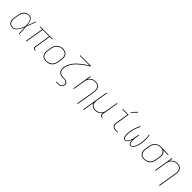

<svg xmlns="http://www.w3.org/2000/svg" viewBox="510 -2766 4979 4979"><g transform="rotate(45 3000.0 -276.0)"><path d="M214 8Q186 8 159 1Q132 -6 112 -22.5Q92 -39 79.5 -62.5Q67 -86 62 -112.5Q57 -139 58 -167Q59 -195 64 -223L82 -333Q86 -359 94 -385Q102 -411 116 -435Q130 -459 149.5 -479.5Q169 -500 193.5 -513.5Q218 -527 244.5 -532.5Q271 -538 297 -538Q323 -538 346.5 -527Q370 -516 385.5 -496.5Q401 -477 410.5 -453.5Q420 -430 426 -405.5Q432 -381 436 -355.5Q440 -330 442 -304Q464 -361 484.5 -417.5Q505 -474 526 -530H546Q521 -464 496.5 -397.5Q472 -331 446 -265Q451 -199 454 -132.5Q457 -66 461 0H440Q437 -57 435.5 -114Q434 -171 431 -227Q420 -202 408 -176.5Q396 -151 382 -126Q368 -101 351.5 -77.5Q335 -54 314 -34.5Q293 -15 267 -3.5Q241 8 214 8ZM214 -11Q242 -11 269 -25Q296 -39 316.5 -61Q337 -83 352.5 -108.5Q368 -134 381.5 -160.5Q395 -187 406.5 -214Q418 -241 428 -268Q427 -288 425 -307.5Q423 -327 420 -347Q417 -367 413.5 -386Q410 -405 404 -423.5Q398 -442 389 -459.5Q380 -477 367 -490.5Q354 -504 335.5 -511.5Q317 -519 297 -519Q273 -519 249 -514Q225 -509 203 -496Q181 -483 163 -464Q145 -445 132.5 -423Q120 -401 113 -377.5Q106 -354 102 -330L84 -220Q80 -195 79 -170Q78 -145 82 -121.5Q86 -98 96.5 -76.5Q107 -55 124.5 -39.5Q142 -24 165.5 -17.5Q189 -11 214 -11Z M1038 8Q1023 8 1008.5 3.5Q994 -1 984.5 -11.5Q975 -22 973 -37Q971 -52 973 -68L1047 -511H810L725 0H704L789 -511H696L700 -530H1163L1160 -511H1068L994 -68Q992 -56 993.5 -45Q995 -34 1002 -26Q1009 -18 1019.5 -14.5Q1030 -11 1042 -11H1055V8Z M1446 8Q1416 8 1387.5 2Q1359 -4 1335.5 -19Q1312 -34 1296.5 -57Q1281 -80 1273.5 -107.5Q1266 -135 1266.5 -164.5Q1267 -194 1272 -223L1290 -333Q1294 -361 1303.5 -388Q1313 -415 1329.5 -440Q1346 -465 1369 -484.5Q1392 -504 1418.5 -516Q1445 -528 1473.5 -534.5Q1502 -541 1529 -541Q1558 -541 1586.5 -533.5Q1615 -526 1638.5 -511.5Q1662 -497 1678 -473.5Q1694 -450 1701.5 -423Q1709 -396 1708.5 -366Q1708 -336 1703 -307L1685 -197Q1681 -169 1671.5 -141.5Q1662 -114 1645.5 -89.5Q1629 -65 1606 -45.5Q1583 -26 1556.5 -13.5Q1530 -1 1501.5 3.5Q1473 8 1446 8ZM1446 -11Q1471 -11 1497 -15.5Q1523 -20 1547.5 -31.5Q1572 -43 1593 -61Q1614 -79 1629 -101.5Q1644 -124 1652.5 -149Q1661 -174 1665 -200L1683 -310Q1687 -336 1687.5 -363Q1688 -390 1682 -415Q1676 -440 1661.5 -461Q1647 -482 1626 -495Q1605 -508 1579 -513.5Q1553 -519 1527 -519Q1501 -519 1475.5 -514.5Q1450 -510 1426 -498Q1402 -486 1381.5 -468Q1361 -450 1346 -427.5Q1331 -405 1322.5 -380.5Q1314 -356 1310 -330L1292 -220Q1288 -194 1287.5 -167.5Q1287 -141 1293 -116Q1299 -91 1313 -70.5Q1327 -50 1347.5 -36Q1368 -22 1394 -16.5Q1420 -11 1446 -11Z M2010 205V186H2088Q2108 186 2128.5 181Q2149 176 2166.5 163.5Q2184 151 2194.5 132Q2205 113 2208 93Q2211 76 2206 60Q2201 44 2189 33Q2177 22 2161.5 15.5Q2146 9 2130 5.5Q2114 2 2096.5 1Q2079 0 2062 0Q2045 0 2027.5 -1.5Q2010 -3 1994 -7Q1978 -11 1963 -18Q1948 -25 1934.5 -34Q1921 -43 1910.5 -55.5Q1900 -68 1892.5 -82Q1885 -96 1880.5 -112Q1876 -128 1874.5 -145Q1873 -162 1874 -179.5Q1875 -197 1878 -214Q1878 -214 1878 -214Q1878 -214 1878 -214Q1887 -268 1909.5 -320Q1932 -372 1966 -419Q2000 -466 2041.5 -506.5Q2083 -547 2128.5 -583.5Q2174 -620 2221.5 -652.5Q2269 -685 2318 -716H1961L1964 -735H2358L2355 -716Q2305 -686 2256 -653Q2207 -620 2160 -583.5Q2113 -547 2069.5 -506.5Q2026 -466 1990.5 -419Q1955 -372 1931.5 -319Q1908 -266 1899 -211Q1894 -185 1894.5 -158.5Q1895 -132 1904 -109Q1913 -86 1929.5 -67.5Q1946 -49 1968.5 -38Q1991 -27 2016.5 -23Q2042 -19 2069 -19H2070Q2090 -18 2109 -16.5Q2128 -15 2146.5 -10.5Q2165 -6 2181.5 2Q2198 10 2210.5 23.5Q2223 37 2227.5 55.5Q2232 74 2229 93Q2225 117 2213 139.5Q2201 162 2180.5 177.5Q2160 193 2135.5 199Q2111 205 2088 205Z M2790 205 2875 -310Q2879 -336 2880 -362Q2881 -388 2875.5 -412.5Q2870 -437 2857 -458Q2844 -479 2824.5 -493Q2805 -507 2780 -513Q2755 -519 2729 -519Q2705 -519 2679.5 -514.5Q2654 -510 2630.5 -498Q2607 -486 2587 -468Q2567 -450 2553 -427.5Q2539 -405 2531 -380.5Q2523 -356 2518 -331L2464 0H2443L2530 -530H2551L2534 -426Q2549 -453 2570.5 -475Q2592 -497 2618 -512Q2644 -527 2673 -532.5Q2702 -538 2730 -538Q2759 -538 2787 -531.5Q2815 -525 2837 -509.5Q2859 -494 2874 -471Q2889 -448 2895.5 -421Q2902 -394 2901 -365Q2900 -336 2895 -307L2811 205Z M3009 205 3130 -530H3151L3100 -220Q3096 -194 3095 -168Q3094 -142 3099.5 -117.5Q3105 -93 3118 -72Q3131 -51 3150.5 -37Q3170 -23 3195 -17Q3220 -11 3246 -11Q3271 -11 3296 -15.5Q3321 -20 3344.5 -32Q3368 -44 3388 -62Q3408 -80 3422.5 -102.5Q3437 -125 3445 -149.5Q3453 -174 3457 -199L3512 -530H3532L3456 -68Q3454 -56 3455.5 -45Q3457 -34 3464 -26Q3471 -18 3481.5 -14.5Q3492 -11 3503 -11H3517V8H3500Q3485 8 3470.5 3.5Q3456 -1 3446.5 -11.5Q3437 -22 3434.5 -37Q3432 -52 3435 -68L3441 -104Q3426 -77 3405 -55Q3384 -33 3357.5 -18Q3331 -3 3302 2.5Q3273 8 3245 8Q3217 8 3189.5 2Q3162 -4 3140 -19Q3118 -34 3103 -56.5Q3088 -79 3081 -105L3030 205Z M3989 0Q3969 0 3948.5 -3.5Q3928 -7 3910.5 -16.5Q3893 -26 3880.5 -41Q3868 -56 3862 -75Q3856 -94 3856 -114.5Q3856 -135 3859 -156L3918 -511H3728V-530H3942L3880 -153Q3877 -135 3877 -117.5Q3877 -100 3882 -83.5Q3887 -67 3897.5 -54Q3908 -41 3922.5 -33Q3937 -25 3954.5 -22Q3972 -19 3989 -19H4058V0ZM3941 -604 3928 -616 4060 -757 4076 -743Z M4339 8Q4323 8 4309.5 1.5Q4296 -5 4287.5 -16.5Q4279 -28 4273.5 -41.5Q4268 -55 4265 -69.5Q4262 -84 4260.5 -99Q4259 -114 4258.5 -129.5Q4258 -145 4258.5 -160.5Q4259 -176 4260.5 -191.5Q4262 -207 4264 -222.5Q4266 -238 4268 -253Q4274 -290 4283.5 -326.5Q4293 -363 4305.5 -399Q4318 -435 4333 -469.5Q4348 -504 4365 -538L4384 -529Q4366 -496 4351.5 -462Q4337 -428 4325 -393Q4313 -358 4303.5 -322Q4294 -286 4289 -250Q4286 -233 4284 -215.5Q4282 -198 4280.5 -181Q4279 -164 4278.5 -146.5Q4278 -129 4279.5 -112Q4281 -95 4284 -78.5Q4287 -62 4293.5 -47.5Q4300 -33 4312.5 -22Q4325 -11 4342 -11Q4361 -11 4377.5 -23Q4394 -35 4405.5 -51Q4417 -67 4425.5 -84.5Q4434 -102 4440.5 -119.5Q4447 -137 4452.5 -155.5Q4458 -174 4462.5 -192Q4467 -210 4470.5 -228.5Q4474 -247 4477 -265L4490 -345H4511L4498 -265Q4496 -250 4493.5 -235.5Q4491 -221 4489.5 -206.5Q4488 -192 4487 -177.5Q4486 -163 4486 -148.5Q4486 -134 4486.5 -119.5Q4487 -105 4489 -91Q4491 -77 4494.5 -63.5Q4498 -50 4504.5 -38.5Q4511 -27 4522.5 -19Q4534 -11 4549 -11Q4567 -11 4583 -22.5Q4599 -34 4610.5 -49Q4622 -64 4630.5 -81Q4639 -98 4645.5 -115Q4652 -132 4657.5 -149.5Q4663 -167 4667.5 -184.5Q4672 -202 4676 -220Q4680 -238 4683 -256Q4694 -327 4693.5 -396.5Q4693 -466 4680 -534L4700 -538Q4713 -468 4714 -397Q4715 -326 4703 -253Q4700 -233 4695.5 -214Q4691 -195 4686 -175.5Q4681 -156 4674.5 -137Q4668 -118 4660 -99.5Q4652 -81 4641.5 -62.5Q4631 -44 4617 -28.5Q4603 -13 4584.5 -2.5Q4566 8 4546 8Q4529 8 4515.5 0.5Q4502 -7 4493.5 -20Q4485 -33 4480 -48Q4475 -63 4472 -78.5Q4469 -94 4468 -110Q4467 -126 4467 -142Q4462 -126 4455.5 -110Q4449 -94 4441 -78Q4433 -62 4423 -47.5Q4413 -33 4400.5 -20Q4388 -7 4371.5 0.5Q4355 8 4339 8Z M5045 8Q5015 8 4986.5 2Q4958 -4 4935 -19Q4912 -34 4896 -57Q4880 -80 4873 -107.5Q4866 -135 4866.5 -164.5Q4867 -194 4872 -223L4890 -333Q4894 -360 4903 -386Q4912 -412 4927.5 -436Q4943 -460 4964.5 -479.5Q4986 -499 5011.5 -512Q5037 -525 5064 -531.5Q5091 -538 5118 -538Q5121 -538 5125 -538Q5129 -538 5133 -538Q5137 -538 5141.5 -538Q5146 -538 5150 -538L5406 -530L5402 -511L5229 -516Q5253 -502 5270 -478.5Q5287 -455 5294.5 -426.5Q5302 -398 5301.5 -367.5Q5301 -337 5295 -307L5277 -197Q5273 -169 5264 -142.5Q5255 -116 5239.5 -91.5Q5224 -67 5201.5 -47Q5179 -27 5153 -14.5Q5127 -2 5099.5 3Q5072 8 5045 8ZM5045 -11Q5070 -11 5095.5 -15.5Q5121 -20 5144.5 -32Q5168 -44 5188 -62.5Q5208 -81 5222.5 -103.5Q5237 -126 5245 -150.5Q5253 -175 5257 -200L5275 -310Q5279 -334 5280 -359Q5281 -384 5276.5 -407.5Q5272 -431 5261 -451.5Q5250 -472 5232.5 -487Q5215 -502 5192 -509.5Q5169 -517 5145 -519H5130Q5126 -519 5123 -519Q5120 -519 5116 -519Q5092 -519 5067.5 -512.5Q5043 -506 5020 -494.5Q4997 -483 4977.5 -464.5Q4958 -446 4944 -424Q4930 -402 4922 -378.5Q4914 -355 4910 -330L4892 -220Q4888 -194 4887.5 -167.5Q4887 -141 4893 -116.5Q4899 -92 4913 -71Q4927 -50 4947.5 -36Q4968 -22 4993.5 -16.5Q5019 -11 5045 -11Z M5790 205 5875 -310Q5879 -336 5880 -362Q5881 -388 5875.5 -412.5Q5870 -437 5857 -458Q5844 -479 5824.5 -493Q5805 -507 5780 -513Q5755 -519 5729 -519Q5705 -519 5679.5 -514.5Q5654 -510 5630.5 -498Q5607 -486 5587 -468Q5567 -450 5553 -427.5Q5539 -405 5531 -380.5Q5523 -356 5518 -331L5464 0H5443L5530 -530H5551L5534 -426Q5549 -453 5570.5 -475Q5592 -497 5618 -512Q5644 -527 5673 -532.5Q5702 -538 5730 -538Q5759 -538 5787 -531.5Q5815 -525 5837 -509.5Q5859 -494 5874 -471Q5889 -448 5895.5 -421Q5902 -394 5901 -365Q5900 -336 5895 -307L5811 205Z"/></g></svg>

Font: Iosevka Curly Thin Extended
Style: Italic
Weight: 100
Width: 7
Italic angle: -9°
Monospace: yes
Designer: Belleve Invis
Foundry: Belleve Invis
Version: Version 11.1.0; ttfautohint (v1.8.3)